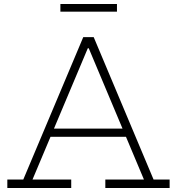

<svg xmlns="http://www.w3.org/2000/svg" viewBox="-20 -937 882 957"><path d="M626 -296V-255H217.5V-296ZM745.5 -42H825.5V0H505V-42H697.5L413.5 -717.5L443.5 -696.5H397L426.5 -717.5L142 -42H335V0H16.5V-42H96L395 -752H447ZM563 -917V-879H281V-917Z"/></svg>

Font: Hepta Slab ExtraLight Light
Style: Regular
Weight: 300
Version: Version 1.100